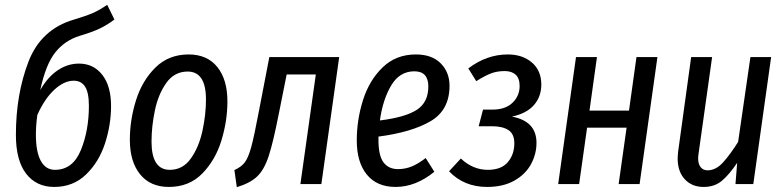

<svg xmlns="http://www.w3.org/2000/svg" viewBox="-20 -764 3256 797"><path d="M441 -324Q441 -246 416 -169Q391 -92 337.5 -40Q284 12 205 12Q131 12 88.5 -43Q46 -98 46 -204Q46 -372 98 -507.5Q150 -643 288 -683Q338 -698 365.5 -710Q393 -722 425 -744L455 -683Q426 -661 395 -646Q364 -631 310 -615Q249 -596 209.5 -546.5Q170 -497 147 -390Q177 -443 218.5 -471.5Q260 -500 308 -500Q368 -500 404.5 -453.5Q441 -407 441 -324ZM349 -325Q349 -380 333 -404.5Q317 -429 286 -429Q246 -429 205.5 -391.5Q165 -354 135 -287Q129 -244 129 -205Q129 -133 149.5 -96Q170 -59 208 -59Q282 -59 315.5 -140.5Q349 -222 349 -325Z M519 -184Q519 -266 544.5 -347.5Q570 -429 625 -483.5Q680 -538 763 -538Q840 -538 882 -486Q924 -434 924 -343Q924 -262 899 -180.5Q874 -99 819.5 -43.5Q765 12 681 12Q604 12 561.5 -40.5Q519 -93 519 -184ZM835 -351Q835 -467 759 -467Q704 -467 670.5 -420Q637 -373 623 -306Q609 -239 609 -176Q609 -59 685 -59Q739 -59 772.5 -106.5Q806 -154 820.5 -221.5Q835 -289 835 -351Z M1314 0H1227L1291 -455H1170L1138 -295Q1114 -173 1095.5 -116.5Q1077 -60 1048 -32Q1019 -4 963 13L953 -58Q982 -71 996.5 -90.5Q1011 -110 1023 -154Q1035 -198 1055 -304L1098 -527H1388Z M1551 -197V-183Q1551 -118 1572 -90Q1593 -62 1632 -62Q1662 -62 1689 -73Q1716 -84 1747 -108L1783 -51Q1706 12 1622 12Q1545 12 1503 -39Q1461 -90 1461 -181Q1461 -267 1487 -349Q1513 -431 1568.5 -484.5Q1624 -538 1706 -538Q1773 -538 1809.5 -501Q1846 -464 1846 -408Q1846 -307 1767.5 -261Q1689 -215 1551 -197ZM1557 -264Q1662 -277 1710 -308Q1758 -339 1758 -405Q1758 -468 1700 -468Q1639 -468 1604 -409.5Q1569 -351 1557 -264Z M2227 -413Q2227 -363 2196.5 -328Q2166 -293 2105 -280Q2207 -261 2207 -171Q2207 -125 2184.5 -83Q2162 -41 2115.5 -14.5Q2069 12 2002 12Q1906 12 1844 -53L1893 -106Q1943 -59 2005 -59Q2061 -59 2088 -91Q2115 -123 2115 -169Q2115 -208 2090.5 -224Q2066 -240 2022 -240H1967L1985 -309H2024Q2078 -309 2107.5 -337.5Q2137 -366 2137 -407Q2137 -439 2120.5 -454Q2104 -469 2075 -469Q2042 -469 2016 -458.5Q1990 -448 1957 -427L1924 -480Q2000 -538 2088 -538Q2149 -538 2188 -504.5Q2227 -471 2227 -413Z M2581 -234H2417L2384 0H2297L2371 -527H2458L2427 -305H2591L2622 -527H2709L2635 0H2548Z M2793 -106Q2793 -115 2795 -135L2849 -527H2936L2880 -128Q2878 -114 2878 -107Q2878 -83 2888.5 -70Q2899 -57 2917 -57Q2952 -57 2982 -90.5Q3012 -124 3044 -175L3095 -527H3181L3107 0H3033L3040 -88Q3007 -39 2976.5 -13.5Q2946 12 2901 12Q2852 12 2822.5 -20Q2793 -52 2793 -106Z"/></svg>

Font: Fira Sans Compressed
Style: Italic
Weight: 400
Width: 1
Italic angle: -8°
Designer: bBox Type GmbH & Carrois Corporate GbR & Edenspiekermann AG
Foundry: bBox Type GmbH & Carrois Corporate GbR & Edenspiekermann AG
Version: Version 4.301